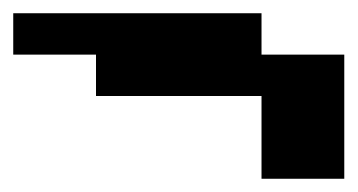

<svg xmlns="http://www.w3.org/2000/svg" viewBox="-20 -1020 540 290"><path d="M0 -1000H375V-937.5H500V-750H375V-875H125V-937.5H0Z"/></svg>

Font: Amiga Topaz Unicode Rus
Style: Regular
Weight: 400
Designer: dMG of Trueschool and Divine Stylers
Foundry: dMG of Trueschool and Divine Stylers
Version: Version 1.1